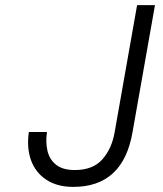

<svg xmlns="http://www.w3.org/2000/svg" viewBox="-20 -720 640 752"><path d="M267 12Q204 12 161.5 -16Q119 -44 101.5 -92.5Q84 -141 93 -203H164Q158 -163 166 -129Q174 -95 200 -74.5Q226 -54 273 -54Q344 -54 381 -96Q418 -138 429 -202L517 -700H587L499 -202Q462 12 267 12Z"/></svg>

Font: DM Mono Light
Style: Italic
Weight: 300
Italic angle: -10°
Designer: Colophon Foundry
Foundry: Colophon Foundry
Version: Version 1.000; ttfautohint (v1.8.2.53-6de2)